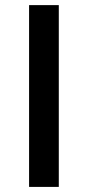

<svg xmlns="http://www.w3.org/2000/svg" viewBox="-20 -734 345 754"><path d="M94.2 0V-713.9H210.9V0Z"/></svg>

Font: f1_4961           
Style: Regular
Weight: 600
Foundry: Ascender Corporation
Version: Version 1.10